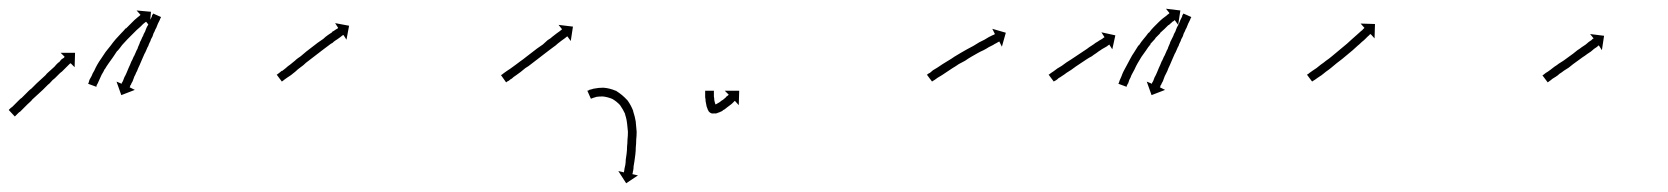

<svg xmlns="http://www.w3.org/2000/svg" viewBox="-51 -285 3822 440"><path d="M-30 -34Q-29 -35 -28 -36Q-27 -37 -26 -38Q-24 -39 -22.5 -40.5Q-21 -42 -19 -44Q-17 -46 -15 -48Q-13 -50 -11 -52Q-9 -54 -6.5 -56.5Q-4 -59 -1 -61Q1 -63 4 -66Q7 -69 9 -71Q12 -74 15 -77Q18 -80 21 -82Q24 -85 27 -88Q30 -91 33 -94Q36 -97 39 -99.5Q42 -102 45 -105Q48 -108 51 -110.5Q54 -113 56 -116Q59 -119 62 -121.5Q65 -124 67 -126Q70 -129 72.5 -131Q75 -133 77 -136Q79 -138 81 -140Q83 -142 85 -143Q87 -146 91 -150Q92 -150 93 -151Q94 -152 96 -153Q96 -154 96.5 -154Q97 -154 97 -155L88 -164H121L120 -131L111 -140Q110 -140 110 -139.5Q110 -139 109 -139Q108 -138 105 -135Q101 -131 99 -129Q97 -127 95 -125Q93 -123 91 -121Q88 -119 85.5 -116.5Q83 -114 81 -112Q78 -109 75.5 -106.5Q73 -104 70 -102Q67 -99 64.5 -96Q62 -93 59 -91Q56 -88 53 -85Q50 -82 47 -79Q44 -76 41 -73.5Q38 -71 35 -68Q32 -65 29 -62.5Q26 -60 23 -57Q21 -54 18 -51.5Q15 -49 12 -46Q10 -44 7.5 -41.5Q5 -39 3 -37Q1 -35 -1 -33Q-3 -31 -5 -29Q-7 -28 -8.5 -26.5Q-10 -25 -12 -23Q-13 -22 -14 -21Q-15 -20 -16 -19Q-16 -19 -17 -18L-31 -33Q-31 -33 -30.5 -33.5Q-30 -34 -30 -34ZM317 -244Q316 -241 315 -239Q314 -237 313 -235Q312 -233 311 -231Q310 -228 307 -221Q305 -218 304 -215Q303 -212 301 -209Q300 -205 298.5 -201.5Q297 -198 295 -195Q294 -191 292 -187.5Q290 -184 289 -180Q287 -177 285.5 -173Q284 -169 282 -165Q280 -162 278.5 -158Q277 -154 275 -150Q274 -147 272 -143Q270 -139 269 -136Q267 -132 265.5 -128.5Q264 -125 263 -122Q261 -119 260 -116Q259 -113 257 -110Q256 -107 255 -104.5Q254 -102 253 -99Q250 -94 249 -91Q248 -90 247.5 -89Q247 -88 247 -86Q246 -86 246 -85L258 -79L227 -67L216 -98L228 -93Q228 -93 228 -95Q229 -96 229.5 -97Q230 -98 231 -100Q233 -105 234 -108Q235 -110 236.5 -112.5Q238 -115 239 -118Q240 -121 241.5 -124Q243 -127 244 -130Q247 -136 250 -144Q252 -147 253.5 -151Q255 -155 257 -158Q259 -162 260.5 -166Q262 -170 264 -173Q265 -177 267 -181Q269 -185 270 -189Q272 -192 273.5 -196Q275 -200 277 -203Q278 -207 280 -210Q282 -213 283 -217Q284 -220 285.5 -223Q287 -226 289 -229Q290 -232 293 -239Q294 -241 295 -243Q296 -245 297 -247Q297 -249 297.5 -250Q298 -251 299 -252Q299 -252 300 -254L318 -246Q318 -245 317 -244ZM152 -95Q152 -95 152 -95Q152 -95 152 -95Q152 -95 152 -95Q152 -95 152 -95Q153 -98 154 -102Q154 -102 154 -102Q154 -102 154 -102Q154 -102 154 -102Q154 -102 154 -102Q156 -106 159 -111Q159 -111 159 -111Q159 -111 159 -111Q159 -111 159 -111Q159 -111 159 -111Q161 -117 165 -123Q165 -123 165 -123Q165 -123 165 -123Q165 -123 165 -123Q165 -123 165 -123Q168 -130 172 -137Q172 -137 172 -137Q172 -137 172 -137Q172 -137 172 -137Q172 -137 172 -137Q176 -144 181 -151Q181 -151 181 -151Q181 -151 181 -151Q181 -151 181 -151Q181 -151 181 -151Q186 -159 191 -166Q191 -166 191 -166Q191 -166 191 -166Q191 -166 191 -166Q191 -166 191 -166Q197 -174 203 -181Q203 -181 203 -181Q203 -181 203 -181Q203 -181 203 -181Q203 -181 203 -181Q208 -188 214 -195Q214 -195 214 -195Q214 -195 214 -195Q214 -195 214 -195Q214 -195 214 -195Q220 -202 226 -208Q226 -208 226 -208Q226 -208 226 -208Q226 -208 226 -208Q226 -208 226 -208Q232 -214 237 -220Q237 -220 237 -220Q237 -220 238 -220Q238 -220 238 -220Q238 -220 238 -220Q243 -225 248 -230Q248 -230 248 -230Q248 -230 248 -230Q248 -230 248 -230Q248 -230 248 -230Q253 -235 257 -239Q257 -239 257 -239Q257 -239 257 -239Q257 -239 257 -239Q257 -239 257 -239Q261 -242 264 -245Q267 -247 269 -249Q270 -250 271 -251L262 -261L295 -258L292 -225L284 -235Q283 -235 282 -234Q280 -232 277 -230Q274 -227 271 -224Q271 -224 271 -224Q271 -224 271 -224Q271 -224 271 -224Q271 -224 271 -224Q266 -220 262 -216Q262 -216 262 -216Q262 -216 262 -216Q262 -216 262 -216Q262 -216 262 -216Q257 -211 252 -206Q252 -206 252 -206Q252 -206 252 -206Q252 -206 252 -206Q252 -206 252 -206Q246 -200 241 -195Q241 -195 241 -195Q241 -195 241 -195Q241 -195 241 -195Q241 -195 241 -195Q235 -188 229 -182Q229 -182 229 -182Q229 -182 229 -182Q229 -182 229 -182Q229 -182 229 -182Q224 -175 218 -168Q218 -168 218 -168Q218 -168 218 -168Q218 -168 218 -168.5Q218 -169 218 -169Q213 -161 208 -154Q208 -154 208 -154Q208 -154 208 -154Q208 -154 208 -154Q208 -154 208 -154Q203 -147 198 -140Q198 -140 198 -140Q198 -140 198 -140Q198 -140 198 -140Q198 -140 198 -140Q193 -133 189 -126Q189 -126 189 -126Q189 -126 189 -127Q189 -127 189 -127Q189 -127 189 -127Q186 -120 182 -114Q182 -114 182 -114Q182 -114 182 -114Q182 -114 182 -114Q182 -114 182 -114Q179 -108 177 -103Q177 -103 177 -103Q177 -103 177 -103Q177 -103 177 -103Q177 -103 177 -103Q175 -98 173 -94Q173 -94 173 -94Q173 -94 173 -94Q173 -94 173 -94Q173 -94 173 -94Q171 -91 170 -88Q170 -88 170 -88Q170 -88 170 -88Q170 -88 170 -88Q170 -88 170 -88Q170 -87 170 -86L151 -93Q151 -94 152 -95Z M585 -115Q586 -116 589 -118Q589 -118 589 -118Q589 -118 589 -118Q589 -118 589 -118Q589 -118 589 -118Q591 -120 595 -123Q595 -123 595 -123Q595 -123 595 -123Q595 -123 595 -122.5Q595 -122 595 -122Q599 -125 604 -129Q608 -133 614 -137Q619 -141 625 -146Q628 -149 631.5 -151.5Q635 -154 638 -156Q645 -162 651 -167Q658 -172 664 -177Q671 -182 677 -187Q684 -192 690 -196Q695 -201 701 -205Q706 -208 710 -211V-212Q714 -214 718 -217Q721 -219 723 -220Q724 -221 724 -221L717 -232L749 -226L743 -194L736 -205Q735 -204 734 -204Q732 -202 729 -200Q726 -198 722 -195Q717 -192 712 -188H713Q707 -185 701 -180Q696 -176 689 -171Q683 -166 676 -161Q670 -156 663 -151Q657 -146 650 -141Q647 -138 644 -135.5Q641 -133 638 -131Q631 -126 626 -121Q621 -117 616 -113Q611 -110 607 -107Q607 -107 607 -107Q607 -107 607 -107Q607 -107 607 -107Q607 -107 607 -107Q603 -104 600 -102Q600 -102 600 -102Q600 -102 600 -102Q600 -102 600 -102Q600 -102 600 -102Q598 -100 596 -99Q595 -98 595 -98L583 -114Q584 -114 585 -115Z M1099 -114Q1101 -115 1103 -117Q1106 -119 1110 -122Q1114 -125 1119 -128Q1124 -132 1130 -136Q1135 -140 1142 -145Q1148 -149 1154 -154Q1160 -159 1167 -164Q1173 -169 1180 -174Q1186 -178 1193 -183Q1198 -188 1204 -193Q1211 -197 1215 -201Q1220 -205 1224 -208Q1228 -211 1231 -213Q1234 -215 1236 -217Q1236 -217 1237 -218L1229 -228L1262 -224L1257 -191L1249 -202Q1249 -201 1248 -201Q1246 -199 1243 -197Q1240 -195 1236 -192Q1232 -189 1227 -185Q1223 -181 1217 -177Q1210 -172 1205 -168Q1198 -163 1192 -158Q1186 -153 1179 -148Q1173 -143 1166 -138Q1160 -133 1153 -129Q1147 -124 1142 -120Q1136 -116 1131 -112Q1126 -109 1122 -105Q1118 -103 1115 -100Q1112 -99 1110 -97Q1109 -97 1109 -96L1097 -113Q1098 -113 1099 -114ZM1299 -78Q1299 -78 1299 -78Q1299 -78 1299 -79Q1299 -79 1299 -79Q1299 -79 1299 -79Q1304 -80 1310 -82Q1310 -82 1310.5 -82Q1311 -82 1311 -82Q1311 -82 1311 -82Q1311 -82 1311 -82Q1320 -84 1331 -84Q1331 -84 1332 -84Q1332 -84 1332 -84Q1346 -83 1360 -77Q1360 -77 1361 -77Q1362 -76 1362 -76Q1375 -68 1386 -56Q1386 -56 1386 -56Q1387 -55 1387 -55Q1395 -44 1400 -31Q1400 -31 1400 -30.5Q1400 -30 1400 -30Q1400 -30 1400 -30Q1400 -30 1400 -30Q1404 -18 1406 -6Q1406 -6 1406 -6Q1406 -6 1406 -6Q1406 -5 1406 -5Q1406 -5 1406 -5Q1407 6 1408 17Q1408 17 1408 17Q1408 17 1408 17Q1408 17 1408 17Q1408 17 1408 17Q1408 26 1407 35Q1407 35 1407 35Q1407 35 1407 35Q1407 35 1407 35Q1407 35 1407 35Q1407 44 1406 53Q1406 53 1406 53Q1406 53 1406 53Q1406 53 1406 53Q1406 53 1406 53Q1406 61 1405 69Q1405 69 1405 69Q1405 69 1405 69Q1405 69 1405 69Q1405 69 1405 69Q1404 77 1403 84Q1403 84 1403 84Q1403 84 1403 84Q1403 84 1403 84Q1403 84 1403 84Q1402 90 1401 96Q1401 96 1401 96Q1401 96 1401 96Q1401 96 1401 96Q1401 96 1401 96Q1401 101 1400 106Q1400 106 1400 106Q1400 106 1400 106Q1400 106 1400 106Q1400 106 1400 106Q1399 109 1399 112Q1398 113 1398 114L1411 117L1384 135L1366 107L1379 110Q1379 109 1379 108Q1380 105 1380 102Q1380 102 1380 102Q1380 102 1380 102Q1380 102 1380 102Q1380 102 1380 102Q1381 98 1382 93Q1382 93 1382 93Q1382 93 1382 93Q1382 93 1382 93Q1382 93 1382 93Q1383 87 1383 81Q1383 81 1383 81Q1383 81 1383 81Q1383 81 1383 81Q1383 81 1383 81Q1384 74 1385 67Q1385 67 1385 67Q1385 67 1385 67Q1385 67 1385 67Q1385 67 1385 67Q1386 59 1386 51Q1386 51 1386 51Q1386 51 1386 51Q1386 51 1386 51Q1386 51 1386 51Q1387 43 1387 34Q1387 34 1387 34.5Q1387 35 1387 35Q1387 35 1387 35Q1387 35 1387 35Q1388 26 1388 17Q1388 17 1388 17Q1388 17 1388 17Q1388 17 1388 17Q1388 17 1388 17Q1387 7 1386 -3Q1386 -3 1386 -3Q1386 -3 1386 -3Q1386 -3 1386 -2.5Q1386 -2 1386 -2Q1385 -13 1381 -24Q1381 -24 1381 -23.5Q1381 -23 1381 -23Q1381 -23 1381.5 -23Q1382 -23 1382 -23Q1377 -34 1370 -44Q1370 -44 1371 -43Q1371 -43 1371 -43Q1362 -53 1351 -59Q1351 -59 1352 -59Q1353 -58 1353 -58Q1341 -63 1330 -64Q1330 -64 1331 -64Q1332 -64 1332 -64Q1322 -64 1315 -63Q1315 -63 1315 -63Q1315 -63 1315 -63Q1315 -63 1315.5 -63Q1316 -63 1316 -63Q1310 -61 1306 -60Q1306 -60 1306 -60Q1306 -60 1306 -60Q1306 -60 1306.5 -60Q1307 -60 1307 -60Q1305 -59 1303 -59L1295 -77Q1297 -78 1299 -78Z M1585 -75Q1585 -75 1585 -75Q1585 -75 1585 -75Q1585 -75 1585 -75Q1585 -75 1585 -75Q1585 -73 1585 -70Q1585 -70 1585 -70Q1585 -70 1585 -70Q1585 -70 1585 -70Q1585 -70 1585 -70Q1585 -67 1585 -63Q1585 -63 1585 -63.5Q1585 -64 1585 -64Q1585 -64 1585 -64Q1585 -64 1585 -64Q1586 -59 1586 -55Q1586 -55 1586 -55Q1586 -55 1586 -55Q1586 -55 1586 -55Q1586 -55 1586 -55Q1587 -51 1588 -47Q1588 -47 1588 -47Q1588 -47 1588 -47Q1588 -47 1588 -47.5Q1588 -48 1588 -48Q1589 -44 1590 -42Q1590 -42 1589.5 -42Q1589 -42 1589 -42Q1589 -42 1589 -42Q1589 -42 1589 -42Q1590 -42 1590 -41Q1595 -34 1589 -28Q1583 -22 1576 -27Q1569 -32 1572.5 -40Q1576 -48 1585 -45Q1585 -45 1584 -45Q1584 -45 1584 -45Q1585 -45 1588 -45Q1588 -45 1587 -45Q1586 -45 1586 -45Q1587 -45 1589 -46Q1589 -46 1589 -46Q1589 -46 1589 -46Q1589 -45 1588.5 -45Q1588 -45 1588 -45Q1592 -47 1595 -49Q1595 -49 1595 -49Q1595 -49 1595 -49Q1595 -49 1595 -49Q1595 -49 1595 -49Q1599 -51 1602 -54Q1602 -54 1602 -54Q1602 -54 1602 -54Q1602 -54 1602 -54Q1602 -54 1602 -54Q1606 -56 1609 -59Q1609 -59 1609 -59Q1609 -59 1609 -59Q1609 -59 1609 -59Q1609 -59 1609 -59Q1612 -61 1614 -64Q1614 -64 1614 -64Q1614 -64 1614 -64Q1614 -64 1614 -64Q1614 -64 1614 -64Q1616 -65 1618 -67Q1618 -67 1619 -68L1610 -77H1643L1642 -44L1633 -54Q1632 -53 1631 -52Q1630 -51 1628 -49Q1628 -49 1628 -49Q1628 -49 1628 -49Q1628 -49 1628 -49Q1628 -49 1628 -49Q1625 -46 1622 -44Q1622 -44 1622 -44Q1622 -44 1622 -44Q1622 -44 1622 -44Q1622 -44 1622 -44Q1618 -41 1614 -38Q1614 -38 1614 -38Q1614 -38 1614 -38Q1614 -38 1614 -38Q1614 -38 1614 -38Q1610 -34 1605 -32Q1605 -32 1605 -32Q1605 -32 1605 -32Q1605 -31 1605 -31Q1605 -31 1605 -31Q1600 -29 1596 -27Q1596 -27 1596 -27Q1596 -27 1596 -27Q1596 -27 1595.5 -27Q1595 -27 1595 -27Q1592 -25 1589 -25Q1589 -25 1588 -25Q1588 -25 1587 -25Q1583 -25 1580 -26Q1580 -26 1579 -26Q1579 -26 1579 -26Q1579 -26 1579 -26Q1580 -26 1580 -26Q1581 -25 1582 -26Q1592 -27 1591 -38Q1591 -39 1589 -41.5Q1587 -44 1588 -43Q1595 -38 1587 -30Q1579 -23 1574 -29Q1573 -31 1572 -33Q1572 -33 1572 -33Q1572 -33 1571 -33Q1571 -33 1571 -33.5Q1571 -34 1571 -34Q1570 -37 1568 -42Q1568 -42 1568 -42Q1568 -42 1568 -42Q1568 -42 1568 -42.5Q1568 -43 1568 -43Q1567 -47 1566 -53Q1566 -53 1566 -53Q1566 -53 1566 -53Q1566 -53 1566 -53Q1566 -53 1566 -53Q1566 -58 1565 -62Q1565 -62 1565 -62Q1565 -62 1565 -62Q1565 -62 1565 -62Q1565 -62 1565 -62Q1565 -66 1565 -70Q1565 -70 1565 -70Q1565 -70 1565 -70Q1565 -70 1565 -70Q1565 -70 1565 -70Q1565 -73 1565 -75Q1565 -75 1565 -75Q1565 -75 1565 -75Q1565 -75 1565 -75Q1565 -75 1565 -75Q1565 -76 1565 -77H1585Q1585 -76 1585 -75Z M2075 -115Q2077 -117 2080 -118Q2083 -121 2087 -124Q2092 -127 2097 -130Q2103 -134 2109 -138Q2115 -142 2122 -146Q2129 -150 2136 -155Q2143 -159 2151 -164Q2158 -168 2165 -172Q2172 -176 2180 -180Q2186 -184 2193 -188Q2199 -191 2205 -194Q2210 -197 2215 -200Q2217 -201 2219 -202Q2221 -203 2223 -204Q2226 -205 2228 -206Q2228 -207 2229 -207L2223 -219L2254 -210L2245 -178L2239 -190Q2238 -189 2237 -189Q2235 -188 2232 -186Q2230 -185 2228 -184Q2226 -183 2225 -182Q2219 -179 2215 -177Q2209 -173 2203 -170Q2196 -167 2189 -163Q2182 -159 2175 -155Q2168 -151 2161 -146Q2153 -142 2146 -138Q2139 -133 2132 -129Q2126 -125 2120 -121Q2114 -117 2108 -113Q2103 -110 2098 -107Q2094 -104 2091 -102Q2088 -100 2086 -99Q2085 -98 2085 -98L2073 -114Q2074 -114 2075 -115Z M2354 -115Q2355 -116 2358 -118Q2361 -120 2364 -122Q2368 -125 2372 -128Q2377 -131 2382 -134Q2387 -138 2393 -142Q2398 -145 2404 -149Q2410 -153 2416 -157Q2422 -161 2428 -165Q2434 -169 2440 -173Q2445 -177 2450 -180Q2455 -183 2460 -187Q2464 -189 2468 -192Q2471 -194 2475 -196Q2477 -198 2479 -199Q2480 -199 2480 -200L2473 -211L2505 -204L2498 -172L2491 -183Q2491 -183 2490 -182Q2488 -181 2486 -179Q2482 -177 2479 -175Q2475 -173 2471 -170Q2466 -167 2461 -163Q2456 -160 2451 -156Q2445 -153 2439 -149Q2433 -145 2427 -141Q2421 -137 2415 -133Q2409 -129 2404 -125Q2398 -121 2393 -118Q2388 -114 2383 -111Q2379 -108 2375 -106Q2372 -103 2369 -101Q2367 -100 2365 -99Q2364 -98 2364 -98L2352 -114Q2353 -114 2354 -115ZM2678 -244Q2677 -241 2676 -239Q2675 -237 2674 -235Q2673 -233 2672 -231Q2671 -228 2668 -221Q2666 -218 2665 -215Q2664 -212 2662 -209Q2661 -205 2659.5 -201.5Q2658 -198 2656 -195Q2655 -191 2653 -187.5Q2651 -184 2650 -180Q2648 -177 2646.5 -173Q2645 -169 2643 -165Q2641 -162 2639.5 -158Q2638 -154 2636 -150Q2635 -147 2633 -143Q2631 -139 2630 -136Q2626 -128 2624 -122Q2620 -114 2618 -110Q2617 -107 2616 -104.5Q2615 -102 2614 -99Q2611 -94 2610 -91Q2609 -90 2608.5 -89Q2608 -88 2608 -86Q2607 -86 2607 -85L2619 -79L2588 -67L2577 -98L2589 -93Q2589 -93 2589 -95Q2590 -96 2590.5 -97Q2591 -98 2592 -100Q2594 -105 2595 -108Q2596 -110 2597.5 -112.5Q2599 -115 2600 -118Q2601 -121 2602.5 -124Q2604 -127 2605 -130Q2608 -136 2611 -144Q2613 -147 2614.5 -151Q2616 -155 2618 -158Q2620 -162 2621.5 -166Q2623 -170 2625 -173Q2626 -177 2628 -181Q2630 -185 2631 -189Q2635 -197 2638 -203Q2639 -207 2641 -210Q2643 -213 2644 -217Q2645 -220 2646.5 -223Q2648 -226 2650 -229Q2651 -232 2654 -239Q2655 -241 2656 -243Q2657 -245 2658 -247Q2658 -249 2658.5 -250Q2659 -251 2660 -252Q2660 -252 2661 -254L2679 -246Q2679 -245 2678 -244ZM2513 -95Q2514 -98 2515 -101Q2515 -101 2515 -101Q2515 -101 2515 -101Q2515 -101 2515 -101Q2515 -101 2515 -101Q2517 -105 2519 -110Q2519 -110 2519 -110Q2519 -110 2519 -110Q2519 -110 2519 -110Q2519 -110 2519 -110Q2521 -116 2524 -122Q2524 -122 2524 -122Q2524 -122 2524 -122Q2524 -122 2524 -122Q2524 -122 2524 -122Q2527 -128 2531 -135Q2531 -135 2531 -135Q2531 -135 2531 -135Q2531 -135 2531 -135Q2531 -135 2531 -135Q2535 -142 2539 -150Q2539 -150 2539 -150Q2539 -150 2539 -150Q2539 -150 2539 -150Q2539 -150 2539 -150Q2543 -158 2548 -165Q2548 -165 2548 -165Q2548 -165 2548 -165Q2548 -165 2548 -165Q2548 -165 2548 -165Q2553 -173 2558 -181Q2558 -181 2558.5 -181Q2559 -181 2559 -181Q2559 -181 2559 -181Q2559 -181 2559 -181Q2564 -189 2570 -196Q2570 -196 2570 -196Q2570 -196 2570 -196Q2570 -196 2570 -196Q2570 -196 2570 -196Q2576 -203 2581 -210Q2581 -210 2581 -210Q2581 -210 2581 -210Q2582 -210 2582 -210Q2582 -210 2582 -210Q2587 -217 2593 -223Q2593 -223 2593 -223Q2593 -223 2593 -223Q2593 -223 2593 -223Q2593 -223 2593 -223Q2599 -229 2604 -234Q2604 -234 2604 -234Q2604 -234 2604 -234Q2604 -234 2604 -234Q2604 -234 2604 -234Q2609 -239 2614 -243Q2614 -243 2614 -243Q2614 -243 2614 -243Q2614 -243 2614 -243Q2614 -243 2614 -243Q2618 -246 2622 -249Q2622 -249 2622 -249Q2622 -249 2622 -249Q2622 -249 2622 -249Q2622 -249 2622 -249Q2625 -252 2627 -253Q2627 -253 2627 -253Q2627 -253 2627 -253Q2627 -253 2627 -253Q2627 -253 2627 -253Q2628 -254 2629 -255L2621 -265L2654 -261L2649 -228L2641 -239Q2640 -238 2639 -237Q2639 -237 2639 -237Q2639 -237 2639 -237Q2639 -237 2639 -237Q2639 -237 2639 -237Q2637 -236 2634 -234Q2634 -234 2634.5 -234Q2635 -234 2635 -234Q2635 -234 2635 -234Q2635 -234 2635 -234Q2631 -231 2627 -227Q2627 -227 2627 -227Q2627 -227 2627 -227Q2627 -227 2627 -227.5Q2627 -228 2627 -228Q2623 -224 2618 -219Q2618 -219 2618 -219Q2618 -219 2618 -219Q2618 -219 2618 -219Q2618 -219 2618 -219Q2613 -214 2607 -209Q2607 -209 2607.5 -209Q2608 -209 2608 -209Q2608 -209 2608 -209Q2608 -209 2608 -209Q2602 -203 2596 -197Q2596 -197 2596.5 -197Q2597 -197 2597 -197Q2597 -197 2597 -197Q2597 -197 2597 -197Q2591 -191 2585 -184Q2585 -184 2585 -184Q2585 -184 2586 -184Q2586 -184 2586 -184Q2586 -184 2586 -184Q2580 -177 2575 -169Q2575 -169 2575 -169Q2575 -169 2575 -169Q2575 -169 2575 -169Q2575 -169 2575 -169Q2570 -162 2565 -155Q2565 -155 2565 -155Q2565 -155 2565 -155Q2565 -155 2565 -155Q2565 -155 2565 -155Q2560 -147 2556 -140Q2556 -140 2556 -140Q2556 -140 2556 -140Q2556 -140 2556 -140Q2556 -140 2556 -140Q2552 -133 2549 -126Q2549 -126 2549 -126Q2549 -126 2549 -126Q2549 -126 2549 -126Q2549 -126 2549 -126Q2545 -119 2542 -113Q2542 -113 2542 -113Q2542 -113 2542 -113Q2542 -113 2542 -113Q2542 -113 2542 -113Q2540 -107 2537 -102Q2537 -102 2537 -102Q2537 -102 2537 -102Q2537 -102 2537 -102Q2537 -102 2537 -102Q2535 -97 2534 -93Q2534 -93 2534 -93.5Q2534 -94 2534 -94Q2534 -94 2534 -94Q2534 -94 2534 -94Q2532 -90 2531 -88Q2531 -87 2531 -86L2512 -93Q2512 -94 2513 -95Z M2946 -115Q2948 -116 2950 -118Q2953 -120 2957 -123Q2961 -126 2966 -129Q2971 -133 2976 -137Q2982 -141 2988 -146Q2994 -150 3000 -155Q3006 -160 3012 -165Q3018 -170 3024 -175Q3030 -180 3036 -185Q3042 -190 3047 -195Q3052 -199 3056 -203Q3061 -207 3065 -211Q3068 -214 3071 -216Q3073 -219 3075 -220Q3075 -221 3076 -221L3067 -231L3100 -230L3099 -197L3090 -207Q3089 -206 3088 -206Q3087 -204 3084 -202Q3081 -199 3078 -196Q3074 -192 3070 -189Q3065 -184 3060 -180Q3055 -175 3049 -170Q3043 -165 3037 -160Q3031 -155 3025 -150Q3019 -145 3012 -140Q3006 -135 3000 -130Q2994 -125 2988 -121Q2983 -117 2978 -113Q2973 -110 2969 -107Q2965 -104 2962 -102Q2959 -100 2957 -99Q2956 -98 2956 -98L2944 -114Q2945 -114 2946 -115Z M3485 -113Q3487 -114 3489 -116Q3491 -118 3495 -120Q3499 -123 3502 -125Q3507 -129 3511 -132Q3516 -135 3521 -139Q3527 -143 3532 -146Q3537 -150 3543 -154Q3548 -158 3554 -162Q3559 -166 3564 -170Q3569 -173 3574 -177Q3578 -180 3583 -183Q3587 -186 3590 -189Q3593 -191 3596 -193Q3598 -195 3599 -196Q3600 -196 3601 -197L3593 -207L3625 -203L3620 -170L3613 -181Q3612 -180 3611 -180Q3610 -178 3608 -177Q3605 -175 3602 -173Q3598 -170 3595 -167Q3590 -164 3586 -161Q3581 -157 3576 -154Q3571 -150 3565 -146Q3560 -142 3554 -138Q3549 -134 3544 -130Q3538 -126 3533 -123Q3528 -119 3523 -116Q3519 -112 3514 -109Q3511 -107 3506 -104Q3503 -101 3501 -100Q3498 -98 3497 -97Q3496 -97 3496 -96L3484 -112Q3484 -113 3485 -113Z"/></svg>

Font: FRB American Cursive Just Arrows Black
Style: Bold Italic
Weight: 900
Italic angle: -25°
Version: Version 2.0;Modular Font Editor K font №1